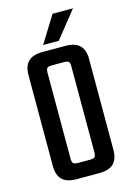

<svg xmlns="http://www.w3.org/2000/svg" viewBox="-120 -851 633 913"><g transform="rotate(-15 196.5 -394.5)"><path d="M255 -189.9V-524.2Q255 -542.3 249.4 -547.8Q243.8 -553.3 225.3 -553.3H191.5V-626.2H252.2Q300.6 -626.2 323.1 -603.7Q345.5 -581.1 345.5 -537.7V-189.9ZM255 -102V-232.2H345.5V-88.5Q345.5 -45.1 323.1 -22.5Q300.6 0 252.2 0H186V-72.9H225.3Q243.8 -72.9 249.4 -78.8Q255 -84.7 255 -102ZM137.7 -524.2V-189.1H47.3V-537.7Q47.3 -581.1 69.7 -603.7Q92.2 -626.2 140.6 -626.2H201.3V-553.3H167.5Q149.7 -553.3 143.7 -547.8Q137.7 -542.3 137.7 -524.2ZM137.7 -238.5V-102Q137.7 -84.7 143.7 -78.8Q149.7 -72.9 167.5 -72.9H198.9V0H140.6Q92.2 0 69.7 -22.5Q47.3 -45.1 47.3 -88.5V-238.5ZM151.6 -657.6 233.5 -789.5H334L228.7 -657.6Z"/></g></svg>

Font: Teko Variable Light
Style: Regular
Weight: 300
Designer: Manushi Parikh, Jonny Pinhorn
Foundry: Indian Type Foundry
Version: Version 3.000